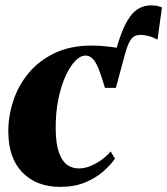

<svg xmlns="http://www.w3.org/2000/svg" viewBox="-20 -698 635 729"><path d="M420 -364.5 409.5 -467.5Q430 -549.5 451 -595Q472 -640.5 496.8 -659Q521.5 -677.5 553.5 -677.5Q565.5 -677.5 575.8 -675.8Q586 -674 595 -669.5L578 -547.5Q560.5 -557 544 -561.2Q527.5 -565.5 514 -565.5Q499 -565.5 488.8 -559.5Q478.5 -553.5 470 -536Q461.5 -518.5 452 -483.5ZM208 11.5Q119 11.5 65.5 -42.8Q12 -97 11.5 -198.5Q11.5 -259 31.2 -317.5Q51 -376 90.5 -422.8Q130 -469.5 189.5 -497.2Q249 -525 328 -525Q357.5 -525 394.8 -520.8Q432 -516.5 458.5 -507.5L420 -364.5H378.5Q365.5 -408.5 355 -435.2Q344.5 -462 332.5 -474.5Q320.5 -487 304.5 -487Q285.5 -487 265.8 -466.8Q246 -446.5 229 -409.5Q212 -372.5 201.5 -321.2Q191 -270 191.5 -208.5Q192 -151.5 203.8 -118.8Q215.5 -86 235 -72.2Q254.5 -58.5 278.5 -58.5Q302.5 -58.5 326.2 -68.8Q350 -79 369.5 -94Q389 -109 400 -123L416.5 -95.5Q400 -71.5 371.8 -46.8Q343.5 -22 303 -5.2Q262.5 11.5 208 11.5Z"/></svg>

Font: Merriweather 120pt Black
Style: Italic
Weight: 900
Italic angle: -7.8°
Version: Version 2.101